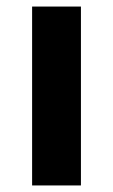

<svg xmlns="http://www.w3.org/2000/svg" viewBox="-20 -566 345 586"><path d="M227 0H78V-546H227Z"/></svg>

Font: Noto Sans Kannada
Style: Bold
Weight: 700
Designer: Jelle Bosma - Monotype Design Team
Foundry: Monotype Imaging Inc.
Version: Version 2.005; ttfautohint (v1.8.4.7-5d5b)